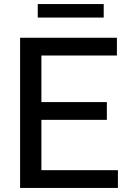

<svg xmlns="http://www.w3.org/2000/svg" viewBox="-20 -926 636 946"><path d="M79 0V-740H556V-652.5H184V-423H506.5V-335.5H184V-87.5H561V0ZM166 -839.5V-906H491V-839.5Z"/></svg>

Font: Encode Sans Md
Style: Regular
Weight: 500
Designer: Multiple Designers
Foundry: Impallari Type
Version: Version 3.002; ttfautohint (v1.8.3) -l 8 -r 50 -G 200 -x 14 